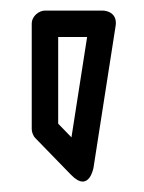

<svg xmlns="http://www.w3.org/2000/svg" viewBox="-20 -795 273 363"><path d="M144.7 -725 115.1 -535.3 90 -561.2V-725ZM198.6 -746.1C202.2 -769.3 183.5 -775 173.9 -775H65C54.3 -775 40 -765.1 40 -750V-551C40 -545.7 42.4 -538.3 47.1 -533.6L114.2 -464.6C148.5 -429.2 156.8 -478.1 156.8 -478.1Z"/></svg>

Font: Asimov
Style: WidOu
Weight: 500
Designer: Google
Version: Version 2.000980; 2014